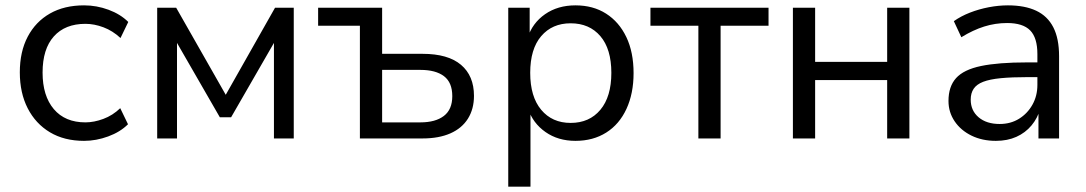

<svg xmlns="http://www.w3.org/2000/svg" viewBox="-20 -517 4056 717"><path d="M294 9Q220 9 166.5 -23Q113 -55 83.5 -112.5Q54 -170 54 -247Q54 -324 83.5 -380Q113 -436 166.5 -466.5Q220 -497 294 -497Q341 -497 385.5 -480.5Q430 -464 459 -435L430 -375Q401 -402 366.5 -415Q332 -428 299 -428Q223 -428 181 -381Q139 -334 139 -246Q139 -159 181 -109.5Q223 -60 299 -60Q331 -60 366 -73Q401 -86 429 -113L458 -53Q429 -24 384 -7.5Q339 9 294 9Z M567 0V-488H638L823 -163L1007 -488H1077V0H1003V-388H1021L843 -79H801L623 -388H641V0Z M1324 0V-421H1168V-488H1407V-316H1558Q1653 -316 1701.5 -275Q1750 -234 1750 -159Q1750 -110 1727.5 -74Q1705 -38 1662 -19Q1619 0 1558 0ZM1407 -60H1550Q1606 -60 1637.5 -84Q1669 -108 1669 -158Q1669 -209 1638 -232.5Q1607 -256 1550 -256H1407Z M1878 180V-488H1958V-375H1950Q1968 -431 2015.5 -464Q2063 -497 2129 -497Q2195 -497 2243.5 -466Q2292 -435 2319 -378.5Q2346 -322 2346 -244Q2346 -168 2319.5 -110.5Q2293 -53 2244 -22Q2195 9 2129 9Q2064 9 2017 -24Q1970 -57 1952 -111H1961V180ZM2111 -58Q2181 -58 2222 -107Q2263 -156 2263 -245Q2263 -334 2222 -382Q2181 -430 2111 -430Q2042 -430 2001 -382Q1960 -334 1960 -245Q1960 -156 2001 -107Q2042 -58 2111 -58Z M2588 0V-421H2409V-488H2850V-421H2671V0Z M2941 0V-488H3024V-286H3293V-488H3376V0H3293V-218H3024V0Z M3699 9Q3648 9 3608 -10.5Q3568 -30 3545 -64Q3522 -98 3522 -140Q3522 -194 3550.5 -225.5Q3579 -257 3643.5 -270.5Q3708 -284 3816 -284H3868V-229H3818Q3758 -229 3717 -225Q3676 -221 3651.5 -211.5Q3627 -202 3616 -185.5Q3605 -169 3605 -145Q3605 -104 3634.5 -79Q3664 -54 3713 -54Q3754 -54 3785.5 -73.5Q3817 -93 3835.5 -126Q3854 -159 3854 -200V-315Q3854 -376 3827 -403.5Q3800 -431 3741 -431Q3697 -431 3655.5 -418Q3614 -405 3570 -378L3542 -438Q3569 -457 3602.5 -470Q3636 -483 3672.5 -490Q3709 -497 3744 -497Q3807 -497 3849.5 -477Q3892 -457 3913.5 -415Q3935 -373 3935 -307V0H3858V-112H3865Q3855 -76 3832 -48.5Q3809 -21 3775.5 -6Q3742 9 3699 9Z"/></svg>

Font: Nunito Sans 11pt
Style: Regular
Weight: 400
Version: Version 3.101;gftools[0.9.27]